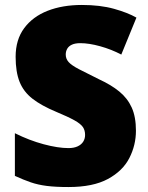

<svg xmlns="http://www.w3.org/2000/svg" viewBox="-20 -744 596 774"><path d="M528 -217Q528 -159 501.5 -107Q475 -55 415 -22.5Q355 10 256 10Q204 10 168.5 5.5Q133 1 104 -9Q75 -19 40 -35V-207Q98 -178 156 -162.5Q214 -147 256 -147Q278 -147 293 -154Q308 -161 315.5 -173Q323 -185 323 -200Q323 -219 314 -232Q305 -245 280 -259Q255 -273 207 -293Q147 -318 111 -346Q75 -374 59 -414Q43 -454 43 -515Q43 -584 77.5 -630.5Q112 -677 172 -700.5Q232 -724 310 -724Q384 -724 439.5 -708.5Q495 -693 530 -673L469 -524Q429 -545 384 -557.5Q339 -570 304 -570Q283 -570 270 -564Q257 -558 251 -547.5Q245 -537 245 -524Q245 -507 256.5 -494Q268 -481 297.5 -465.5Q327 -450 380 -424Q428 -402 461 -375Q494 -348 511 -310.5Q528 -273 528 -217Z"/></svg>

Font: Noto Sans Display Black
Style: Regular
Weight: 900
Designer: Monotype Design Team
Foundry: Monotype Imaging Inc.
Version: Version 2.003